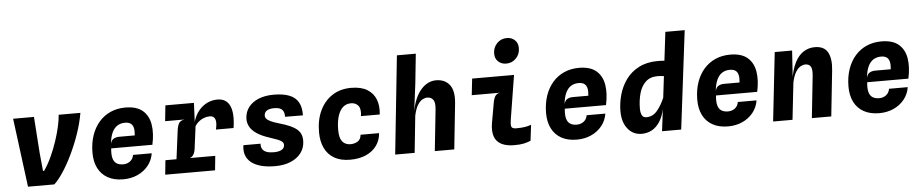

<svg xmlns="http://www.w3.org/2000/svg" viewBox="-45 -1175 7290 1518"><g transform="rotate(-5 3600.0 -416.0)"><path d="M127 0 56.5 -545.5H222L242 -257.5L256 -114H265Q297.5 -160.5 324.2 -218.8Q351 -277 371.2 -337.5Q391.5 -398 403.5 -452.2Q415.5 -506.5 418 -545.5H590.5Q576.5 -464 547 -379.2Q517.5 -294.5 480.5 -218.2Q443.5 -142 405.2 -84.8Q367 -27.5 335.5 0Z M883 7.5Q810.5 7.5 760 -20.8Q709.5 -49 683.5 -101.2Q657.5 -153.5 658 -224.5Q658.5 -300 679.5 -361Q700.5 -422 738.8 -465.8Q777 -509.5 830 -533Q883 -556.5 947.5 -556.5Q1037.5 -556.5 1085 -515.5Q1132.5 -474.5 1143.8 -404Q1155 -333.5 1135.5 -244.5H808.5Q803.5 -196.5 811.2 -167Q819 -137.5 839.8 -124Q860.5 -110.5 893 -110.5Q924 -110.5 947.5 -128.2Q971 -146 976 -178H1124.5Q1115.5 -122 1081.5 -80.2Q1047.5 -38.5 996.2 -15.5Q945 7.5 883 7.5ZM810 -280.5Q817.5 -310 836.2 -320.2Q855 -330.5 880 -330.5H1003Q1007 -366.5 1001.5 -390Q996 -413.5 979.8 -425.2Q963.5 -437 934 -437Q900.5 -437 874.5 -421Q848.5 -405 832 -370.5Q815.5 -336 810 -280.5Z M1216 0 1227.5 -114H1623L1611.5 0ZM1252 -421.5 1265 -546H1491.5L1451 -421.5ZM1302 -10 1344.5 -339.5Q1349.5 -378.5 1362.2 -398Q1375 -417.5 1406.5 -421.5L1356.5 -454L1366.5 -525L1491.5 -546L1485 -396.5Q1500.5 -448.5 1529.8 -484Q1559 -519.5 1597.5 -537.8Q1636 -556 1678 -556Q1749.5 -556 1776.8 -496.2Q1804 -436.5 1786.5 -320.5H1646.5Q1659.5 -375.5 1649.2 -402.2Q1639 -429 1606.5 -429Q1582 -429 1559.5 -420.2Q1537 -411.5 1518.8 -396.2Q1500.5 -381 1488.5 -362L1465.5 -185.5Q1462 -155.5 1450.5 -137.2Q1439 -119 1420 -114L1455 -87L1445 -10Z M2088.5 8.5Q2024.5 8.5 1977 -4.2Q1929.5 -17 1899.2 -41.2Q1869 -65.5 1857 -100Q1845 -134.5 1852 -178.5H1988Q1986 -152.5 1996.8 -135.5Q2007.5 -118.5 2030 -110.2Q2052.5 -102 2086 -102Q2127.5 -102 2149.5 -114.8Q2171.5 -127.5 2172 -152Q2172.5 -167.5 2161.5 -178Q2150.5 -188.5 2126 -198.2Q2101.5 -208 2061 -221Q1998 -241.5 1961 -267.2Q1924 -293 1908.2 -323.5Q1892.5 -354 1894 -388Q1896.5 -439 1925.5 -476.5Q1954.5 -514 2005.5 -534.8Q2056.5 -555.5 2125 -555.5Q2200.5 -555.5 2249 -536.2Q2297.5 -517 2320.2 -476.8Q2343 -436.5 2341.5 -372.5L2199.5 -373.5Q2200.5 -400 2192 -416.8Q2183.5 -433.5 2165.8 -441.2Q2148 -449 2121 -449Q2081.5 -449 2061.5 -435.8Q2041.5 -422.5 2040.5 -398Q2040 -383 2050.5 -371Q2061 -359 2085 -348Q2109 -337 2149 -325.5Q2198 -311.5 2232.2 -296.5Q2266.5 -281.5 2287.8 -263.2Q2309 -245 2318 -221.5Q2327 -198 2326 -167.5Q2324.5 -115 2294.2 -75.2Q2264 -35.5 2211.2 -13.5Q2158.5 8.5 2088.5 8.5Z M2683.5 9.5Q2608 9.5 2557.5 -20Q2507 -49.5 2481.8 -103Q2456.5 -156.5 2456.5 -228Q2456.5 -327 2491.8 -400.8Q2527 -474.5 2590.5 -515.2Q2654 -556 2739.5 -556Q2819 -556 2867.5 -526Q2916 -496 2935.5 -444.2Q2955 -392.5 2947 -326.5H2798Q2806.5 -383 2786 -408.8Q2765.5 -434.5 2727 -434.5Q2689.5 -434.5 2663.2 -410.8Q2637 -387 2623 -341.8Q2609 -296.5 2609 -232Q2609 -169.5 2632 -141Q2655 -112.5 2697.5 -112.5Q2727 -112.5 2752.8 -127.2Q2778.5 -142 2782 -180H2929Q2925 -123.5 2894 -80.8Q2863 -38 2809.5 -14.2Q2756 9.5 2683.5 9.5Z M3041 0 3123 -780.5H3273L3248.5 -545.5L3221 -329L3219.5 -320.5Q3230 -380.5 3249.2 -424.8Q3268.5 -469 3294.5 -498.5Q3320.5 -528 3350.8 -542.5Q3381 -557 3413 -557Q3484 -557 3521.2 -508.8Q3558.5 -460.5 3548 -361.5L3510 0H3355.5L3390 -326.5Q3396 -383.5 3379 -405.2Q3362 -427 3331.5 -427Q3315 -427 3295 -416.5Q3275 -406 3256.5 -377Q3238 -348 3226 -293L3195.5 0Z M3979 -640Q3941 -640 3915.5 -663.5Q3890 -687 3890 -727Q3890 -775 3921.8 -808Q3953.5 -841 4000 -841Q4038 -841 4063.2 -817.8Q4088.5 -794.5 4088.5 -753.5Q4088.5 -705.5 4056.8 -672.8Q4025 -640 3979 -640ZM3986 8Q3924.5 8 3884.5 -12.2Q3844.5 -32.5 3829.2 -75Q3814 -117.5 3825.5 -183.5L3853 -339.5Q3860 -378 3872.5 -394.8Q3885 -411.5 3908 -415H3685L3699.5 -545.5H4032L3976 -198Q3968.5 -151 3976 -137.2Q3983.5 -123.5 4013 -123.5Q4053 -123.5 4080.2 -127.8Q4107.5 -132 4132 -141L4116.5 -15.5Q4089.5 -4.5 4061.5 1.8Q4033.5 8 3986 8Z M4483 7.5Q4410.5 7.5 4360 -20.8Q4309.5 -49 4283.5 -101.2Q4257.5 -153.5 4258 -224.5Q4258.5 -300 4279.5 -361Q4300.5 -422 4338.8 -465.8Q4377 -509.5 4430 -533Q4483 -556.5 4547.5 -556.5Q4637.5 -556.5 4685 -515.5Q4732.5 -474.5 4743.8 -404Q4755 -333.5 4735.5 -244.5H4408.5Q4403.5 -196.5 4411.2 -167Q4419 -137.5 4439.8 -124Q4460.5 -110.5 4493 -110.5Q4524 -110.5 4547.5 -128.2Q4571 -146 4576 -178H4724.5Q4715.5 -122 4681.5 -80.2Q4647.5 -38.5 4596.2 -15.5Q4545 7.5 4483 7.5ZM4410 -280.5Q4417.5 -310 4436.2 -320.2Q4455 -330.5 4480 -330.5H4603Q4607 -366.5 4601.5 -390Q4596 -413.5 4579.8 -425.2Q4563.5 -437 4534 -437Q4500.5 -437 4474.5 -421Q4448.5 -405 4432 -370.5Q4415.5 -336 4410 -280.5Z M4997.5 6.5Q4930 6.5 4887.5 -46Q4845 -98.5 4845 -185Q4845 -251.5 4863.5 -317.2Q4882 -383 4921.5 -437Q4961 -491 5023.8 -523.5Q5086.5 -556 5174.5 -556Q5200 -556 5237.8 -552.8Q5275.5 -549.5 5312.5 -544Q5349.5 -538.5 5371.5 -531.5L5261 -421.5Q5252 -425 5238.8 -428Q5225.5 -431 5211 -433Q5196.5 -435 5183.5 -436Q5170.5 -437 5162 -437Q5102 -437 5066.5 -403.2Q5031 -369.5 5015.5 -313.8Q5000 -258 5000 -192Q5000 -163 5009.8 -142Q5019.5 -121 5046 -121Q5097.5 -121 5132.8 -164Q5168 -207 5192.5 -266L5203 -229.5L5182 -180.5Q5169 -117.5 5142.8 -76Q5116.5 -34.5 5079.5 -14Q5042.5 6.5 4997.5 6.5ZM5159 0 5182.5 -190 5253.5 -780.5H5407L5311 0Z M5683 7.5Q5610.5 7.5 5560 -20.8Q5509.5 -49 5483.5 -101.2Q5457.5 -153.5 5458 -224.5Q5458.5 -300 5479.5 -361Q5500.5 -422 5538.8 -465.8Q5577 -509.5 5630 -533Q5683 -556.5 5747.5 -556.5Q5837.5 -556.5 5885 -515.5Q5932.5 -474.5 5943.8 -404Q5955 -333.5 5935.5 -244.5H5608.5Q5603.5 -196.5 5611.2 -167Q5619 -137.5 5639.8 -124Q5660.5 -110.5 5693 -110.5Q5724 -110.5 5747.5 -128.2Q5771 -146 5776 -178H5924.5Q5915.5 -122 5881.5 -80.2Q5847.5 -38.5 5796.2 -15.5Q5745 7.5 5683 7.5ZM5610 -280.5Q5617.5 -310 5636.2 -320.2Q5655 -330.5 5680 -330.5H5803Q5807 -366.5 5801.5 -390Q5796 -413.5 5779.8 -425.2Q5763.5 -437 5734 -437Q5700.5 -437 5674.5 -421Q5648.5 -405 5632 -370.5Q5615.5 -336 5610 -280.5Z M6040.5 0 6101 -546H6239L6221 -271L6219.5 -302.5Q6232.5 -395.5 6261.5 -451.2Q6290.5 -507 6331 -532Q6371.5 -557 6419 -557Q6493.5 -557 6522 -505.8Q6550.5 -454.5 6540.5 -361.5L6502 0H6348L6383 -328.5Q6389 -385 6376 -406Q6363 -427 6332.5 -427Q6316 -427 6296 -416.5Q6276 -406 6257.5 -377Q6239 -348 6227 -293L6194.5 0Z M6883 7.5Q6810.5 7.5 6760 -20.8Q6709.5 -49 6683.5 -101.2Q6657.5 -153.5 6658 -224.5Q6658.5 -300 6679.5 -361Q6700.5 -422 6738.8 -465.8Q6777 -509.5 6830 -533Q6883 -556.5 6947.5 -556.5Q7037.5 -556.5 7085 -515.5Q7132.5 -474.5 7143.8 -404Q7155 -333.5 7135.5 -244.5H6808.5Q6803.5 -196.5 6811.2 -167Q6819 -137.5 6839.8 -124Q6860.5 -110.5 6893 -110.5Q6924 -110.5 6947.5 -128.2Q6971 -146 6976 -178H7124.5Q7115.5 -122 7081.5 -80.2Q7047.5 -38.5 6996.2 -15.5Q6945 7.5 6883 7.5ZM6810 -280.5Q6817.5 -310 6836.2 -320.2Q6855 -330.5 6880 -330.5H7003Q7007 -366.5 7001.5 -390Q6996 -413.5 6979.8 -425.2Q6963.5 -437 6934 -437Q6900.5 -437 6874.5 -421Q6848.5 -405 6832 -370.5Q6815.5 -336 6810 -280.5Z"/></g></svg>

Font: Spline Sans Mono
Style: Bold Italic
Weight: 700
Italic angle: -4°
Monospace: yes
Version: Version 1.004